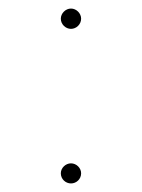

<svg xmlns="http://www.w3.org/2000/svg" viewBox="-20 -425 335 453"><path d="M147.5 -356.9C160.2 -356.9 171.4 -367.7 171.4 -380.9C171.4 -393.6 160.2 -404.8 147.5 -404.8C134.8 -404.8 123.5 -393.6 123.5 -380.9C123.5 -367.7 134.8 -356.9 147.5 -356.9ZM147.5 7.8C160.2 7.8 171.4 -2.4 171.4 -16.1C171.4 -28.8 160.2 -39.6 147.5 -39.6C134.8 -39.6 123.5 -28.8 123.5 -16.1C123.5 -2.4 134.8 7.8 147.5 7.8Z"/></svg>

Font: Now Thin
Style: Regular
Weight: 100
Designer: Alfredo Marco Pradil
Foundry: Alfredo Marco Pradil
Version: Version 1.200;hotconv 1.0.109;makeotfexe 2.5.65596